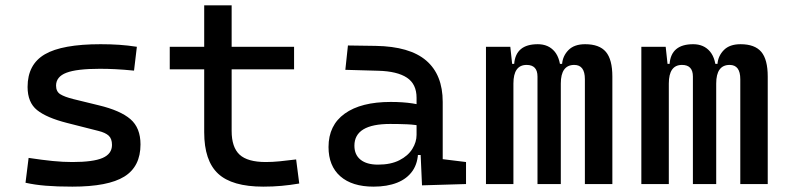

<svg xmlns="http://www.w3.org/2000/svg" viewBox="-20 -694 2970 724"><path d="M252.9 9.8Q194.3 9.8 152.6 6.3Q110.8 2.9 76.2 -4.9L87.9 -98.6Q139.2 -90.8 178.5 -86.9Q217.8 -83 252.9 -83Q331.5 -83 366.9 -98.4Q402.3 -113.8 402.3 -147.5Q402.3 -170.9 389.9 -182.4Q377.4 -193.8 351.6 -200.2L232.4 -230.5Q155.8 -250 119.9 -278.8Q84 -307.6 84 -366.2Q84 -451.2 149.2 -489.3Q214.4 -527.3 359.4 -527.3Q397 -527.3 429.4 -525.1Q461.9 -522.9 496.1 -517.6L485.4 -427.7Q445.8 -431.6 415.5 -433.1Q385.3 -434.6 356.4 -434.6Q269.5 -434.6 230.5 -419.7Q191.4 -404.8 191.4 -371.1Q191.4 -348.6 207.5 -338.6Q223.6 -328.6 256.8 -320.3L352.5 -296.9Q434.1 -277.3 471.9 -244.6Q509.8 -211.9 509.8 -149.4Q509.8 -65.9 448.7 -28.1Q387.7 9.8 252.9 9.8Z M972.7 9.8Q855 9.8 802.5 -39.1Q750 -87.9 750 -195.3V-283.2H853.5V-200.2Q853.5 -138.7 883.5 -110.8Q913.6 -83 982.4 -83Q1006.8 -83 1034.2 -85.7Q1061.5 -88.4 1096.7 -92.8L1108.4 -2Q1074.2 3.9 1041.7 6.8Q1009.3 9.8 972.7 9.8ZM750 -244.1V-673.8H853.5V-244.1ZM620.1 -432.6V-517.6H1088.9V-432.6Z M1571.3 4.9 1564.5 -148.4 1550.8 -191.4V-325.2Q1550.8 -377 1514.4 -401.1Q1478 -425.3 1406.2 -427.2L1282.2 -430.7L1292 -522.5L1396.5 -521Q1524.9 -519 1587.2 -465.6Q1649.4 -412.1 1649.4 -309.6V-93.8L1737.3 -83V0ZM1388.7 9.8Q1307.6 9.8 1263.2 -29.3Q1218.8 -68.4 1218.8 -139.6Q1218.8 -221.7 1280 -265.6Q1341.3 -309.6 1453.1 -309.6Q1499.5 -309.6 1535.9 -304Q1572.3 -298.3 1600.6 -287.1L1579.1 -216.8Q1546.4 -224.1 1515.1 -225.3Q1483.9 -226.6 1451.2 -226.6Q1316.4 -226.6 1316.4 -144.5Q1316.4 -110.4 1339.6 -91.8Q1362.8 -73.2 1405.3 -73.2Q1453.6 -73.2 1486.1 -89.8Q1518.6 -106.4 1534.7 -132.3Q1550.8 -158.2 1550.8 -185.5V-242.2L1581.1 -109.4H1540L1556.6 -125Q1556.6 -80.1 1535.9 -50Q1515.1 -20 1477.5 -5.1Q1439.9 9.8 1388.7 9.8Z M2185.5 0V-395.5Q2185.5 -449.2 2145.5 -449.2Q2094.7 -449.2 2094.7 -378.9L2059.6 -453.1H2099.6Q2102.1 -483.4 2123.8 -505.4Q2145.5 -527.3 2186.5 -527.3Q2240.2 -527.3 2264.6 -498.5Q2289.1 -469.7 2289.1 -405.3V0ZM1812.5 0V-517.6H1904.3L1916 -408.2V0ZM2006.8 0V-405.3Q2006.8 -449.2 1965.8 -449.2Q1916 -449.2 1916 -378.9L1885.7 -453.1H1918.9Q1924.8 -527.3 2007.8 -527.3Q2048.3 -527.3 2071.5 -499.5Q2094.7 -471.7 2094.7 -415V0Z M2771.5 0V-395.5Q2771.5 -449.2 2731.4 -449.2Q2680.7 -449.2 2680.7 -378.9L2645.5 -453.1H2685.5Q2688 -483.4 2709.7 -505.4Q2731.4 -527.3 2772.5 -527.3Q2826.2 -527.3 2850.6 -498.5Q2875 -469.7 2875 -405.3V0ZM2398.4 0V-517.6H2490.2L2502 -408.2V0ZM2592.8 0V-405.3Q2592.8 -449.2 2551.8 -449.2Q2502 -449.2 2502 -378.9L2471.7 -453.1H2504.9Q2510.7 -527.3 2593.8 -527.3Q2634.3 -527.3 2657.5 -499.5Q2680.7 -471.7 2680.7 -415V0Z"/></svg>

Font: Cascadia Code PL
Style: Regular
Weight: 400
Monospace: yes
Designer: Aaron Bell
Foundry: Saja Typeworks
Version: Version 2102.003